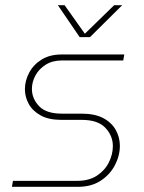

<svg xmlns="http://www.w3.org/2000/svg" viewBox="-20 -720 554 740"><path d="M26 0 30 -23H278Q323 -23 353.5 -43Q384 -63 399.5 -94Q415 -125 415 -157Q415 -197 386 -227.5Q357 -258 295 -258H216Q168 -258 137 -275Q106 -292 91 -319Q76 -346 76 -376Q76 -409 92.5 -440Q109 -471 140.5 -490.5Q172 -510 217 -510H459L455 -487H219Q182 -487 156 -470.5Q130 -454 116.5 -429Q103 -404 103 -377Q103 -340 130.5 -311Q158 -282 218 -282H294Q346 -282 378.5 -264.5Q411 -247 426.5 -218.5Q442 -190 442 -158Q442 -120 423 -83.5Q404 -47 368 -23.5Q332 0 281 0ZM287 -577 203 -700H229L307 -590L420 -700H451L327 -577Z"/></svg>

Font: MuseoModerno Thin
Style: Italic
Weight: 100
Italic angle: -9°
Designer: Pablo Cosgaya, Héctor Gatti, Marcela Romero, and the Authors of The MuseoModerno Project.
Foundry: Omnibus-Type Team
Version: Version 1.003